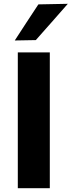

<svg xmlns="http://www.w3.org/2000/svg" viewBox="-20 -988 376 1008"><path d="M73.5 0V-713H241.5V0ZM57.5 -775.5Q88.5 -823.5 119.5 -870.8Q150.5 -918 181.5 -965L336 -968Q293 -919 250.8 -871Q208.5 -823 168 -777.5Z"/></svg>

Font: Commissioner
Style: Bold
Weight: 700
Designer: Kostas Bartsokas
Foundry: Kostas Bartsokas
Version: Version 1.000; ttfautohint (v1.8.3)